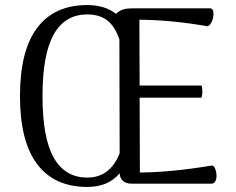

<svg xmlns="http://www.w3.org/2000/svg" viewBox="-20 -726 933 759"><path d="M836 -32Q836 -18 831 -9Q826 0 816 0H499Q479 0 466.5 -10.5Q454 -21 453 -41Q408 13 325 13Q195 13 127 -77Q59 -167 59 -346Q59 -526 127 -616Q195 -706 325 -706Q396 -706 440 -670L439 -672Q452 -684 466.5 -688.5Q481 -693 507 -693H810Q824 -693 824 -671Q824 -656 817.5 -641Q811 -626 801 -622Q660 -647 531 -648L532 -388H777Q780 -376 780 -365Q780 -352 777 -340H532L533 -44Q658 -45 820 -72Q827 -68 831.5 -56.5Q836 -45 836 -32ZM453 -120 452 -569V-570Q434 -623 403 -646Q372 -669 325 -669Q237 -669 192.5 -590Q148 -511 148 -346Q148 -181 192.5 -102.5Q237 -24 325 -24Q415 -24 453 -120Z"/></svg>

Font: Arima Madurai
Style: Regular
Weight: 400
Designer: Joana Correia and Natanael Gama
Foundry: NDISCOVER
Version: Version 1.019